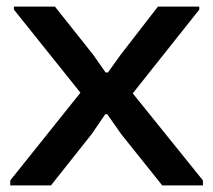

<svg xmlns="http://www.w3.org/2000/svg" viewBox="-20 -560 644 580"><path d="M11 -15 223 -280 22 -531V-540H146L262 -394L299 -341H306L344 -394L457 -540H582V-531L381 -278L593 -15V0H470L346 -155L304 -215H298L257 -155L134 0H11Z"/></svg>

Font: Encode Sans Wide
Style: Medium
Weight: 500
Designer: Pablo Impallari, Andres Torresi
Foundry: Pablo Impallari, Andres Torresi
Version: Version 1.000; ttfautohint (v1.00) -l 8 -r 50 -G 200 -x 14 -